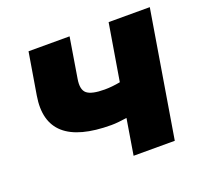

<svg xmlns="http://www.w3.org/2000/svg" viewBox="-96 -627 781 738"><g transform="rotate(-20 294.5 -258.0)"><path d="M292 -140.1Q26.9 -140.1 61 -344.7L89.4 -515.6H257.3L230.5 -352.1Q223.1 -309.1 242.2 -293.2Q261.2 -277.3 314.5 -277.3Q344.7 -277.3 378.4 -283.7L417 -515.6H585.4L500 0H331.5L355.5 -146Q338.9 -143.6 322.3 -141.8Q305.7 -140.1 292 -140.1Z"/></g></svg>

Font: Inter Display ExtraBold
Style: Italic
Weight: 800
Italic angle: -9.39999°
Designer: Rasmus Andersson
Foundry: rsms
Version: Version 4.000;git-a52131595